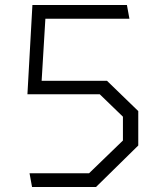

<svg xmlns="http://www.w3.org/2000/svg" viewBox="-20 -750 660 770"><path d="M108.5 0H365L534.5 -166.5V-304.5L409 -426H147L162 -675H499L489 -730H110L90 -372H380L473 -282V-186.5L337 -55H98.5Z"/></svg>

Font: Monaspace Krypton ExtraLight
Style: Regular
Weight: 200
Designer: Riley Cran & the Lettermatic Team
Foundry: Lettermatic
Version: Version 1.101 (Monaspace Krypton)